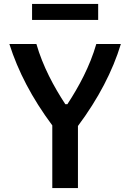

<svg xmlns="http://www.w3.org/2000/svg" viewBox="-20 -953 660 973"><path d="M375 0V-314.5C478 -452.5 551 -593 592.5 -730H468C435.5 -617 379.5 -513.5 321.5 -425H311C253 -513.5 197 -617 164.5 -730H27.5C71.5 -591.5 142 -456 245 -317.5V0ZM142.5 -852H477.5V-933H142.5Z"/></svg>

Font: Monaspace Argon SemiBold
Style: Regular
Weight: 600
Designer: Riley Cran & the Lettermatic Team
Foundry: Lettermatic
Version: Version 1.000 (Monaspace Argon)